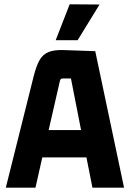

<svg xmlns="http://www.w3.org/2000/svg" viewBox="-20 -873 602 893"><path d="M557 0H410L380 -151L392 -141H167L179 -151L145 0H7L137 -520Q149 -567 164 -593.5Q179 -620 206 -631Q233 -642 279 -640L423 -635ZM258 -494 204 -258 196 -268H367L359 -258L310 -508H272Q265 -508 262.5 -505Q260 -502 258 -494ZM239 -686H341L443 -852L304 -853Z"/></svg>

Font: Gemunu Libre ExtraLight ExtraBold
Style: Regular
Weight: 800
Version: Version 1.100